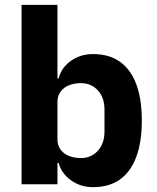

<svg xmlns="http://www.w3.org/2000/svg" viewBox="-20 -760 648 792"><path d="M69 0V-740H217V-437H222Q233 -481 272.5 -509Q312 -537 363 -537Q430 -537 474.5 -505.5Q519 -474 542 -413Q565 -352 565 -263Q565 -174 542 -112.5Q519 -51 474.5 -19.5Q430 12 363 12Q312 12 272.5 -16.5Q233 -45 222 -88H217V0ZM314 -108Q356 -108 383.5 -138Q411 -168 411 -217V-308Q411 -358 383.5 -387.5Q356 -417 314 -417Q286 -417 264 -408Q242 -399 229.5 -381.5Q217 -364 217 -340V-185Q217 -161 229.5 -143.5Q242 -126 264 -117Q286 -108 314 -108Z"/></svg>

Font: IBM Plex Sans Var
Style: Regular
Weight: 400
Designer: Mike Abbink, Paul van der Laan, Pieter van Rosmalen
Foundry: Bold Monday
Version: Version 3.000